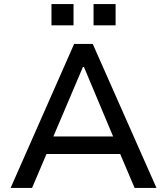

<svg xmlns="http://www.w3.org/2000/svg" viewBox="-20 -920 817 940"><path d="M32 0 343 -705H434L746 0H639L554 -200L602 -166H175L222 -200L137 0ZM386 -592 232 -230 208 -252H569L543 -230L391 -592ZM438 -796V-900H546V-796ZM232 -796V-900H340V-796Z"/></svg>

Font: Nunito Sans 12pt ExtraLight 7pt Medium
Style: Regular
Weight: 500
Version: Version 3.101;gftools[0.9.27]